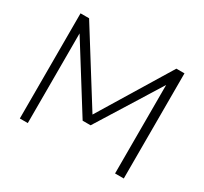

<svg xmlns="http://www.w3.org/2000/svg" viewBox="-143 -903 1177 1107"><g transform="rotate(30 446.0 -350.0)"><path d="M100 0V-700H157L451.5 -229L738 -700H792V0H734V-589L473 -170H420L153 -597V0Z"/></g></svg>

Font: Geologica Thin
Style: Regular
Weight: 100
Designer: Sindre Bremnes, Frode Helland
Foundry: Monokrom Skriftforlag AS
Version: Version 1.010; ttfautohint (v1.8.4.7-5d5b);gftools[0.9.28]